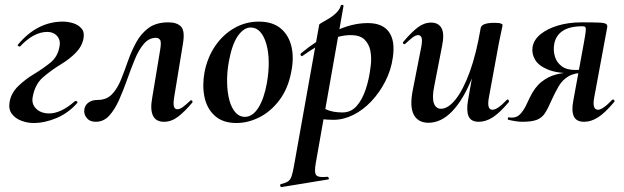

<svg xmlns="http://www.w3.org/2000/svg" viewBox="-20 -487 2542 782"><path d="M116 14Q92 14 67.5 5Q43 -4 28.5 -23Q14 -42 19 -71Q25 -108 54.5 -136.5Q84 -165 118 -185Q156 -208 185.5 -232Q215 -256 222 -296Q226 -314 220.5 -327.5Q215 -341 202.5 -349Q190 -357 172 -357Q145 -357 117 -342Q89 -327 62 -298Q61 -296 55.5 -299Q50 -302 53 -305Q92 -352 138 -375.5Q184 -399 236 -399Q257 -399 278 -392.5Q299 -386 312 -371Q325 -356 320 -330Q314 -298 288.5 -272Q263 -246 228 -225Q187 -200 154.5 -171.5Q122 -143 113 -91Q108 -63 127.5 -44Q147 -25 181 -25Q204 -25 230.5 -37.5Q257 -50 285 -75Q288 -77 292.5 -74.5Q297 -72 295 -68Q259 -27 211 -6.5Q163 14 116 14Z M370 9Q347 9 335 -4.5Q323 -18 323 -34Q323 -55 338 -67.5Q353 -80 378 -80Q414 -80 436 -103Q458 -126 472.5 -162Q487 -198 501 -238Q515 -278 534.5 -314Q554 -350 585 -373Q616 -396 666 -396Q701 -396 717.5 -378.5Q734 -361 725 -308L689 -89Q685 -61 689 -51.5Q693 -42 702 -42Q713 -42 726 -52Q739 -62 755 -77Q758 -81 762 -77Q766 -73 763 -69Q732 -32 705 -11.5Q678 9 648 9Q615 9 603 -16Q591 -41 600 -89L632 -282Q638 -316 632 -324.5Q626 -333 615 -333Q587 -333 566 -308.5Q545 -284 529 -245Q513 -206 497.5 -162Q482 -118 464.5 -79Q447 -40 424.5 -15.5Q402 9 370 9Z M943 14Q888 14 855.5 -15Q823 -44 813 -91Q803 -138 813 -193Q825 -254 857 -300.5Q889 -347 935 -373Q981 -399 1034 -399Q1090 -399 1123 -371.5Q1156 -344 1167 -297.5Q1178 -251 1166 -193Q1153 -125 1117.5 -78.5Q1082 -32 1036 -9Q990 14 943 14ZM977 -11Q1009 -11 1032.5 -48.5Q1056 -86 1067 -149Q1075 -194 1074.5 -234.5Q1074 -275 1065 -307Q1056 -339 1040 -357Q1024 -375 1001 -375Q973 -375 949 -341Q925 -307 912 -236Q904 -191 905 -150Q906 -109 914.5 -78Q923 -47 939 -29Q955 -11 977 -11Z M1126 275Q1123 276 1121.5 270Q1120 264 1124 263Q1144 258 1153.5 251.5Q1163 245 1168 229.5Q1173 214 1178 185L1280 -386Q1280 -389 1292 -395.5Q1304 -402 1320.5 -412Q1337 -422 1350.5 -435.5Q1364 -449 1368 -464Q1370 -468 1375 -467Q1380 -466 1379 -462L1266 178Q1259 217 1268.5 227Q1278 237 1313 233Q1317 233 1319 238Q1321 243 1316 244ZM1338 1Q1313 1 1288.5 -2Q1264 -5 1250 -8L1260 -70Q1281 -54 1308 -41.5Q1335 -29 1375 -29Q1409 -29 1432 -54.5Q1455 -80 1469.5 -123Q1484 -166 1490 -220Q1494 -252 1488.5 -280Q1483 -308 1464.5 -326Q1446 -344 1409 -344Q1365 -344 1318 -322.5Q1271 -301 1213 -260Q1209 -256 1205.5 -261Q1202 -266 1206 -270Q1270 -323 1340.5 -358Q1411 -393 1478 -393Q1538 -393 1564 -357Q1590 -321 1580 -253Q1573 -202 1549.5 -156Q1526 -110 1492.5 -74.5Q1459 -39 1419 -19Q1379 1 1338 1Z M1725 13Q1683 13 1665.5 -19.5Q1648 -52 1661 -119L1696 -297Q1701 -326 1696.5 -335Q1692 -344 1683 -344Q1673 -344 1660 -334Q1647 -324 1631 -309Q1627 -305 1623 -309Q1619 -313 1623 -317Q1655 -355 1681 -375Q1707 -395 1736 -395Q1766 -395 1778.5 -372Q1791 -349 1780 -297L1749 -138Q1739 -90 1747 -67Q1755 -44 1776 -44Q1805 -44 1835.5 -82Q1866 -120 1893 -193.5Q1920 -267 1938 -374L1956 -373Q1937 -255 1902 -168Q1867 -81 1822 -34Q1777 13 1725 13ZM1930 9Q1898 9 1888.5 -13.5Q1879 -36 1886 -77L1938 -374Q1943 -394 1994 -394Q2014 -394 2020.5 -391Q2027 -388 2027 -386Q2027 -382 2022 -360Q2017 -338 2012 -312L1971 -89Q1962 -40 1986 -40Q1996 -40 2010.5 -50Q2025 -60 2044 -80Q2047 -84 2051 -79.5Q2055 -75 2052 -71Q2016 -28 1987.5 -9.5Q1959 9 1930 9Z M2107 9Q2096 9 2082 7Q2068 5 2051 1Q2047 0 2048.5 -5.5Q2050 -11 2054 -9Q2058 -8 2065 -8Q2085 -8 2098 -21.5Q2111 -35 2121 -54.5Q2131 -74 2138 -90Q2158 -132 2186 -154Q2214 -176 2246.5 -184Q2279 -192 2311 -192L2316 -188Q2250 -188 2212 -203.5Q2174 -219 2159.5 -243.5Q2145 -268 2149 -295Q2154 -325 2181.5 -347.5Q2209 -370 2252.5 -383Q2296 -396 2349 -396Q2397 -396 2419.5 -395Q2442 -394 2448.5 -389.5Q2455 -385 2453 -375L2400 -89Q2391 -40 2416 -40Q2425 -40 2439.5 -50Q2454 -60 2473 -80Q2477 -84 2481 -79.5Q2485 -75 2481 -71Q2445 -28 2416.5 -9.5Q2388 9 2359 9Q2327 9 2317 -13.5Q2307 -36 2315 -77L2358 -312Q2364 -345 2365.5 -359Q2367 -373 2364 -376.5Q2361 -380 2352 -380Q2300 -380 2271.5 -361Q2243 -342 2237 -306Q2233 -281 2240 -257Q2247 -233 2267.5 -217.5Q2288 -202 2323 -202Q2346 -202 2370 -208L2364 -191Q2321 -191 2296 -176.5Q2271 -162 2256 -136.5Q2241 -111 2226 -78Q2212 -45 2199.5 -26Q2187 -7 2166.5 1Q2146 9 2107 9Z"/></svg>

Font: Cormorant Light
Style: Italic
Weight: 300
Italic angle: -10°
Designer: Christian Thalmann (Catharsis Fonts)
Foundry: Catharsis Fonts
Version: Version 4.000